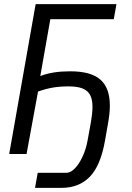

<svg xmlns="http://www.w3.org/2000/svg" viewBox="-20 -745 640 929"><path d="M162.5 91H302Q321.5 91 342.2 69.8Q363 48.5 379.8 12.2Q396.5 -24 404 -66.5L420 -154.5Q427.5 -197.5 427.5 -228Q427.5 -263.5 416.2 -285Q405 -306.5 379.8 -316.8Q354.5 -327 312.5 -327Q268.5 -327 234.5 -321Q200.5 -315 164 -302L108.5 0H24.5L152.5 -725H543.5L530.5 -652H223.5L175 -377L178 -378Q234.5 -400 319.5 -400Q420.5 -400 466 -359.5Q511.5 -319 511.5 -234.5Q511.5 -197.5 503 -149.5L487.5 -61.5Q466.5 56.5 414.5 110.2Q362.5 164 277 164H149.5Z"/></svg>

Font: JuliaMono Light
Style: Italic
Weight: 300
Italic angle: -9°
Monospace: yes
Designer: cormullion
Foundry: corm
Version: Version 0.054; ttfautohint (v1.8.4)